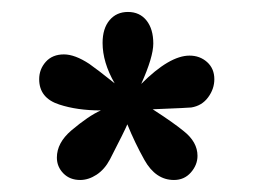

<svg xmlns="http://www.w3.org/2000/svg" viewBox="-20 -700 419 318"><path d="M112.8 -401.9Q95.7 -401.9 85 -412.8Q74.2 -423.8 74.2 -439Q74.2 -463.4 98.1 -483.9Q127 -508.3 147 -517.1Q107.9 -517.1 78.1 -526.9Q44.9 -537.6 44.9 -568.8Q44.9 -585.4 55.9 -597.7Q66.9 -609.9 85.9 -609.9Q104 -609.9 127.9 -594.2Q141.1 -585 169.9 -562Q149.9 -596.7 149.9 -628.9Q149.9 -652.8 161.4 -666.5Q172.9 -680.2 191.9 -680.2Q211.4 -680.2 222.7 -666Q233.9 -651.9 233.9 -627.9Q233.9 -605.5 213.9 -561Q260.7 -607.9 293.9 -607.9Q311 -607.9 323 -597.2Q335 -586.4 335 -568.8Q335 -552.7 324.7 -538.8Q314.5 -524.9 296.9 -522Q294.9 -521.5 232.9 -519Q267.6 -496.6 284.2 -482.9Q307.1 -464.8 307.1 -441.9Q307.1 -426.8 296.1 -414.3Q285.2 -401.9 268.1 -401.9Q237.8 -401.9 219.2 -435.1Q203.1 -463.9 190.9 -494.1Q187 -484.4 162.1 -436Q153.3 -419.4 139.9 -410.6Q126.5 -401.9 112.8 -401.9Z"/></svg>

Font: Comic Neue
Style: Bold
Weight: 700
Designer: Craig Rozynski
Foundry: Craig Rozynski
Version: Version 2.003;hotconv 1.0.109;makeotfexe 2.5.65596